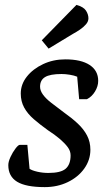

<svg xmlns="http://www.w3.org/2000/svg" viewBox="-20 -756 447 786"><path d="M163 10Q86 10 50 -12Q14 -34 14 -80Q14 -94 23 -113.5Q32 -133 43.5 -148Q55 -163 61 -163H92L101 -65Q111 -58 133 -53Q155 -48 178 -48Q229 -48 249 -65.5Q269 -83 269 -120Q269 -138 257 -154Q245 -170 224.5 -187.5Q204 -205 176 -223Q144 -246 118.5 -268Q93 -290 79 -315.5Q65 -341 65 -373Q65 -411 90 -442.5Q115 -474 156.5 -493.5Q198 -513 247 -513Q312 -513 347 -490Q382 -467 382 -425Q382 -403 369 -381.5Q356 -360 336 -350H304L296 -442Q284 -447 266 -450Q248 -453 232 -453Q185 -453 164.5 -440.5Q144 -428 144 -401Q144 -385 156 -368.5Q168 -352 190 -335Q212 -318 240 -297Q274 -273 298.5 -250Q323 -227 336.5 -201Q350 -175 350 -143Q350 -101 325 -66Q300 -31 257.5 -10.5Q215 10 163 10ZM179 -557 151 -591 293 -736Q322 -728 332 -712.5Q342 -697 342 -681Q342 -668 332 -656.5Q322 -645 307.5 -635Q293 -625 278 -617Z"/></svg>

Font: Faustina Medium
Style: Italic
Weight: 500
Italic angle: -8°
Designer: Alfonso Garcia
Foundry: http://www.omnibus-type.com
Version: Version 1.200